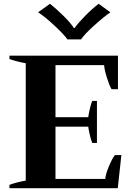

<svg xmlns="http://www.w3.org/2000/svg" viewBox="-20 -994 700 1014"><path d="M181 -929 244 -974Q277 -948 315.5 -910Q354 -872 370 -846H374Q392 -872 430 -910.5Q468 -949 501 -974L563 -929Q529 -906 477 -859Q425 -812 408 -786H336Q318 -812 267 -859.5Q216 -907 181 -929ZM621 -175 602 0H30V-18Q72 -33 116 -40V-660Q75 -667 30 -682V-700H603V-523H569Q558 -541 544.5 -584Q531 -627 530 -650H273V-375H446Q455 -432 467 -461H492V-239H467Q459 -260 453.5 -285Q448 -310 446 -325H273V-49H536Q538 -75 555.5 -116.5Q573 -158 587 -175Z"/></svg>

Font: Trirong Bold
Style: Regular
Weight: 700
Designer: Katatrad Team
Foundry: CadsonDemak
Version: Version 1.000